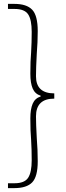

<svg xmlns="http://www.w3.org/2000/svg" viewBox="-20 -800 339 987"><path d="M21 142H55Q106 142 124.5 114Q143 86 143 24Q143 -31 140 -80Q136 -124 136 -191Q136 -239 148 -267Q160 -295 189 -304V-308Q160 -317 148 -345Q136 -373 136 -421Q136 -488 140 -532Q143 -582 143 -636Q143 -699 124.5 -726.5Q106 -754 55 -754H21V-780H54Q117 -780 145.5 -750Q174 -720 174 -640Q174 -585 169 -523Q165 -451 165 -408Q165 -320 259 -320V-293Q165 -293 165 -202Q165 -163 169 -91Q174 -29 174 29Q174 108 145.5 137.5Q117 167 54 167H21Z"/></svg>

Font: Merged Yaku Han JP Thin
Style: Regular
Weight: 250
Designer: Ryoko NISHIZUKA 西塚涼子 (kana, bopomofo & ideographs); Paul D. Hunt (Latin, Greek & Cyrillic); Sandoll Communications 산돌커뮤니
Foundry: Adobe
Version: Version 2.004